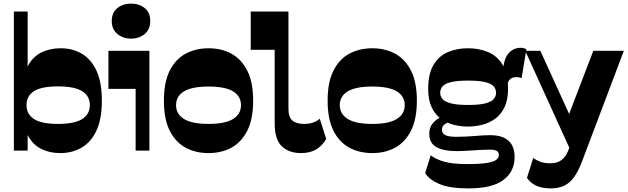

<svg xmlns="http://www.w3.org/2000/svg" viewBox="-20 -836 3484 1066"><path d="M314.2 14Q256.5 14 210.5 -8.4Q164.5 -30.8 137.6 -79Q110.7 -127.3 110.7 -206.8V-347Q110.7 -426.5 137.7 -474.7Q164.7 -523 211.2 -545.5Q257.7 -568 316.7 -568Q382.5 -568 434.1 -537.9Q485.7 -507.7 515.6 -443.6Q545.5 -379.5 545.5 -277Q545.5 -174.8 515.4 -110.5Q485.2 -46.3 432.7 -16.1Q380.2 14 314.2 14ZM57 0V-772H133.5V-406.2L127.2 -381.7V-138.5L133.5 -111V0ZM302 -148Q394 -148 436.4 -175.1Q478.8 -202.2 478.8 -252.3Q478.8 -303 436.4 -329.6Q394 -356.3 302 -356.3Q209.5 -356.3 168.4 -329.6Q127.2 -303 127.2 -252.3Q127.2 -202.5 168.7 -175.2Q210.2 -148 302 -148Z M706.9 -621.5Q663.5 -621.5 632 -647.1Q600.5 -672.8 600.5 -719.5Q600.5 -766.5 631.8 -791.2Q663.2 -816 707.2 -816Q752.8 -816 783.5 -791.2Q814.2 -766.5 814.2 -719.5Q814.2 -672.8 783.4 -647.1Q752.6 -621.5 706.9 -621.5ZM733 0V-342.5H582V-554H809.5V0Z M1138 14Q1066.8 14 1010.6 -16.1Q954.5 -46.3 922.3 -110.5Q890 -174.8 890 -277Q890 -379.5 922.3 -443.6Q954.5 -507.7 1010.6 -537.9Q1066.8 -568 1138 -568Q1209 -568 1264.8 -537.9Q1320.5 -507.7 1353 -443.6Q1385.5 -379.5 1385.5 -277Q1385.5 -174.8 1353 -110.5Q1320.5 -46.3 1264.8 -16.1Q1209 14 1138 14ZM1138 -148Q1230 -148 1274 -175.4Q1318 -202.7 1318 -252Q1318 -302 1274 -328.8Q1230 -355.5 1138 -355.5Q1046 -355.5 1001.7 -328.8Q957.5 -302 957.5 -252Q957.5 -203 1001.7 -175.5Q1046 -148 1138 -148Z M1651.5 14Q1584.2 14 1544.6 -23.9Q1505 -61.7 1505 -150.5V-559.5H1372V-772H1581.5V-232.5Q1581.5 -186.2 1602.9 -167.1Q1624.2 -148 1668.7 -148Q1695 -148 1716.1 -154.9Q1737.2 -161.7 1755.5 -177L1791.2 -64.5Q1769.2 -26.2 1735 -6.1Q1700.7 14 1651.5 14Z M2047 14Q1975.8 14 1919.6 -16.1Q1863.5 -46.3 1831.3 -110.5Q1799 -174.8 1799 -277Q1799 -379.5 1831.3 -443.6Q1863.5 -507.7 1919.6 -537.9Q1975.8 -568 2047 -568Q2118 -568 2173.8 -537.9Q2229.5 -507.7 2262 -443.6Q2294.5 -379.5 2294.5 -277Q2294.5 -174.8 2262 -110.5Q2229.5 -46.3 2173.8 -16.1Q2118 14 2047 14ZM2047 -148Q2139 -148 2183 -175.4Q2227 -202.7 2227 -252Q2227 -302 2183 -328.8Q2139 -355.5 2047 -355.5Q1955 -355.5 1910.7 -328.8Q1866.5 -302 1866.5 -252Q1866.5 -203 1910.7 -175.5Q1955 -148 2047 -148Z M2580.3 210Q2476.8 210 2419.9 185.7Q2363 161.5 2340.5 125L2371.5 26Q2398.8 48.3 2446 61.6Q2493.3 75 2572.3 75Q2647.5 75 2685.6 68.4Q2723.8 61.8 2736.8 50Q2749.8 38.3 2749.8 24.8Q2749.8 9.5 2738.5 2.1Q2727.3 -5.3 2697.7 -5.3Q2677 -5.3 2642.4 -3.3Q2607.7 -1.3 2572.9 0.9Q2538 3 2514.8 3Q2444 3 2403.6 -19Q2363.3 -41 2363.3 -93Q2363.3 -128.7 2383.3 -152Q2403.3 -175.2 2434.5 -189.3L2494.7 -162.3Q2468.5 -159 2451.1 -147.7Q2433.7 -136.5 2433.7 -116.2Q2433.7 -95.5 2452.2 -86Q2470.7 -76.5 2511.5 -76.5Q2565.7 -76.5 2615.9 -81Q2666 -85.5 2702 -85.5Q2768.5 -85.5 2802.9 -55Q2837.2 -24.5 2837.2 36Q2837.2 115.3 2775.9 162.6Q2714.5 210 2580.3 210ZM2577.5 -133.3Q2536.5 -133.3 2497.5 -143.5Q2458.5 -153.8 2426.8 -177.4Q2395 -201 2376.1 -241.5Q2357.3 -282 2357.3 -341.5Q2357.3 -425.5 2386.4 -475Q2415.5 -524.5 2465.5 -546.2Q2515.5 -568 2577.5 -568Q2641.3 -568 2691.6 -546.2Q2742 -524.5 2771.4 -475Q2800.7 -425.5 2800.7 -341.5Q2800.7 -282 2781.5 -241.5Q2762.2 -201 2730.1 -177.4Q2698 -153.8 2658.3 -143.5Q2618.5 -133.3 2577.5 -133.3ZM2579 -253.2Q2641 -253.2 2674.6 -262.1Q2708.3 -271 2721.1 -286.1Q2734 -301.3 2734 -320.5Q2734 -341.3 2721.1 -356.4Q2708.3 -371.5 2674.6 -380Q2641 -388.5 2579 -388.5Q2517.8 -388.5 2483.8 -380Q2449.7 -371.5 2436.9 -356.4Q2424 -341.3 2424 -320.5Q2424 -301.5 2436.9 -286.2Q2449.7 -271 2483.8 -262.1Q2517.8 -253.2 2579 -253.2ZM2797.2 -361.8 2773.5 -452.8Q2778.7 -512.5 2805 -541.6Q2831.2 -570.7 2871.5 -570.7Q2888.2 -570.7 2902.7 -562.5L2875.7 -401.3Q2865.5 -407.8 2847 -407.8Q2801.7 -407.8 2797.2 -361.8Z M3037.7 210Q2993.5 210 2961.1 196.7Q2928.7 183.5 2905.7 151.7L2940.5 40.8Q2961.5 56 2983.6 63.3Q3005.7 70.5 3034.2 70.5Q3058.7 70.5 3078 63.3Q3097.2 56 3112.6 38.3Q3128 20.5 3139 -10.7L3168 -89.7L3125.3 -165.5L3274.3 -554H3443.7L3211.2 61Q3190.2 116.2 3166.2 148.9Q3142.2 181.5 3111.1 195.7Q3080 210 3037.7 210ZM3156.5 18.5 2896 -554H2980L3190.2 -93.2Z"/></svg>

Font: Savate ExtraLight
Style: Regular
Weight: 200
Designer: Max Esnée
Foundry: Plomb Type
Version: Version 2.000